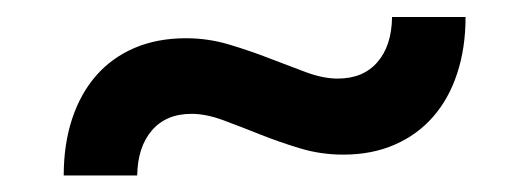

<svg xmlns="http://www.w3.org/2000/svg" viewBox="-20 -409 620 226"><path d="M377.5 -316.5Q407.5 -316.5 424.2 -335.8Q441 -355 441.5 -389H528Q528 -352.5 518.2 -322.8Q508.5 -293 490 -271.8Q471.5 -250.5 444.8 -238.8Q418 -227 384 -227Q357.5 -227 332.8 -234.5Q308 -242 285.5 -251Q263 -260 242.8 -267.5Q222.5 -275 205.5 -275Q175.5 -275 158.8 -255.5Q142 -236 141.5 -202.5H55Q55 -239 64.8 -268.8Q74.5 -298.5 93 -319.8Q111.5 -341 138.2 -352.5Q165 -364 199 -364Q225 -364 250 -356.5Q275 -349 297.5 -340.2Q320 -331.5 340.2 -324Q360.5 -316.5 377.5 -316.5Z"/></svg>

Font: LatoLatin Semibold
Style: Regular
Weight: 600
Designer: Lukasz Dziedzic with Adam Twardoch and Botio Nikoltchev
Foundry: tyPoland Lukasz Dziedzic
Version: Version 2.015; 2015-08-06; http://www.latofonts.com/